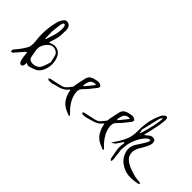

<svg xmlns="http://www.w3.org/2000/svg" viewBox="2 -1263 1872 1872"><g transform="rotate(45 938.5 -326.5)"><path d="M249 -388.7Q248 -384.8 247.1 -379.9Q246.1 -375 245.1 -371.1Q249 -372.1 252 -374Q255.9 -376 259.8 -377Q305.7 -398.4 346.7 -381.8Q387.7 -364.3 404.3 -316.4Q417 -279.3 417 -242.2Q417 -238.3 417 -235.4Q416 -194.3 397.5 -153.3Q378.9 -110.4 342.8 -92.8Q307.6 -76.2 267.6 -66.4Q259.8 -64.5 250 -69.3Q240.2 -74.2 231.4 -77.1Q230.5 -68.4 230.5 -57.6Q230.5 -47.9 227.5 -39.1Q221.7 -24.4 207 -23.4Q207 -23.4 206.1 -23.4Q192.4 -23.4 184.6 -37.1Q178.7 -47.9 175.8 -60.5Q171.9 -73.2 169.9 -85Q167 -98.6 166 -113.3Q165 -128.9 163.1 -142.6Q163.1 -145.5 162.1 -148.4Q160.2 -151.4 158.2 -154.3Q155.3 -152.3 152.3 -150.4Q150.4 -148.4 147.5 -145.5Q127 -122.1 107.4 -99.6Q88.9 -76.2 68.4 -54.7Q64.5 -49.8 57.6 -48.8Q49.8 -47.9 43.9 -45.9Q43.9 -51.8 43 -59.6Q42 -62.5 42 -64.5Q42 -69.3 43.9 -71.3Q52.7 -85 63.5 -96.7Q74.2 -107.4 83 -120.1Q94.7 -135.7 106.4 -152.3Q117.2 -168 127 -185.5Q141.6 -208 143.6 -233.4Q146.5 -258.8 143.6 -287.1Q133.8 -358.4 138.7 -428.7Q143.6 -499 162.1 -568.4Q165 -581.1 171.9 -592.8Q177.7 -605.5 184.6 -616.2Q195.3 -631.8 209 -638.7Q216.8 -641.6 224.6 -641.6Q232.4 -641.6 241.2 -638.7Q256.8 -633.8 265.6 -621.1Q275.4 -608.4 277.3 -591.8Q280.3 -583 279.3 -571.3Q278.3 -558.6 278.3 -544.9Q280.3 -503.9 271.5 -465.8Q262.7 -426.8 249 -388.7ZM375 -326.2Q365.2 -355.5 331.1 -366.2Q296.9 -377.9 271.5 -360.4Q239.3 -339.8 219.7 -300.8Q200.2 -260.7 210 -222.7Q213.9 -207 215.8 -190.4Q217.8 -174.8 220.7 -158.2Q223.6 -137.7 234.4 -127Q245.1 -116.2 263.7 -113.3Q294.9 -108.4 323.2 -121.1Q351.6 -133.8 365.2 -163.1Q374 -182.6 380.9 -205.1Q386.7 -226.6 393.6 -245.1Q388.7 -268.6 384.8 -288.1Q380.9 -307.6 375 -326.2ZM191.4 -454.1Q191.4 -429.7 191.4 -380.9Q191.4 -377.9 193.4 -375Q194.3 -372.1 195.3 -369.1Q196.3 -371.1 198.2 -373Q200.2 -375 201.2 -377Q216.8 -421.9 230.5 -468.8Q243.2 -514.6 242.2 -564.5Q242.2 -574.2 238.3 -588.9Q234.4 -603.5 228.5 -604.5Q212.9 -606.4 208 -593.8Q203.1 -580.1 201.2 -569.3Q197.3 -541 194.3 -512.7Q191.4 -483.4 188.5 -454.1Q189.5 -454.1 190.4 -454.1Q190.4 -454.1 191.4 -454.1Z M863.3 -441.4Q855.5 -440.4 842.8 -439.5Q829.1 -437.5 815.4 -433.6Q789.1 -428.7 770.5 -415Q751 -400.4 744.1 -374Q737.3 -345.7 731.4 -316.4Q725.6 -287.1 719.7 -257.8Q718.8 -252 718.8 -245.1Q718.8 -237.3 715.8 -233.4Q698.2 -209 677.7 -186.5Q657.2 -164.1 625 -157.2Q594.7 -150.4 565.4 -143.6Q535.2 -137.7 505.9 -130.9Q501 -129.9 497.1 -127Q492.2 -123 488.3 -120.1Q492.2 -117.2 496.1 -112.3Q501 -108.4 504.9 -107.4Q515.6 -107.4 526.4 -107.4Q538.1 -108.4 548.8 -110.4Q593.8 -122.1 636.7 -135.7Q680.7 -149.4 710.9 -188.5Q714.8 -194.3 717.8 -193.4Q719.7 -191.4 720.7 -185.5Q721.7 -181.6 722.7 -176.8Q722.7 -171.9 724.6 -167Q738.3 -110.4 771.5 -70.3Q805.7 -31.2 862.3 -12.7Q870.1 -10.7 877.9 -4.9Q880.9 -2.9 883.8 -2.9Q888.7 -2.9 893.6 -8.8Q894.5 -9.8 887.7 -18.6Q880.9 -26.4 875 -31.2Q836.9 -67.4 810.5 -110.4Q784.2 -153.3 775.4 -206.1Q772.5 -229.5 777.3 -249Q783.2 -267.6 801.8 -285.2Q827.1 -309.6 848.6 -336.9Q871.1 -365.2 892.6 -392.6Q902.3 -405.3 902.3 -415Q902.3 -419.9 899.4 -423.8Q892.6 -435.5 863.3 -441.4ZM781.2 -338.9Q788.1 -374 802.7 -387.7Q817.4 -402.3 847.7 -405.3Q850.6 -405.3 853.5 -404.3Q856.4 -403.3 859.4 -402.3Q857.4 -400.4 857.4 -397.5Q857.4 -394.5 855.5 -393.6Q838.9 -373 822.3 -352.5Q806.6 -333 790 -313.5Q788.1 -311.5 785.2 -309.6Q782.2 -307.6 779.3 -305.7Q779.3 -309.6 778.3 -313.5Q778.3 -316.4 778.3 -320.3Q778.3 -325.2 779.3 -330.1Q780.3 -335 781.2 -338.9Z M1331.1 -441.4Q1323.2 -440.4 1310.5 -439.5Q1296.9 -437.5 1283.2 -433.6Q1256.8 -428.7 1238.3 -415Q1218.8 -400.4 1211.9 -374Q1205.1 -345.7 1199.2 -316.4Q1193.4 -287.1 1187.5 -257.8Q1186.5 -252 1186.5 -245.1Q1186.5 -237.3 1183.6 -233.4Q1166 -209 1145.5 -186.5Q1125 -164.1 1092.8 -157.2Q1062.5 -150.4 1033.2 -143.6Q1002.9 -137.7 973.6 -130.9Q968.8 -129.9 964.8 -127Q960 -123 956.1 -120.1Q960 -117.2 963.9 -112.3Q968.8 -108.4 972.7 -107.4Q983.4 -107.4 994.1 -107.4Q1005.9 -108.4 1016.6 -110.4Q1061.5 -122.1 1104.5 -135.7Q1148.4 -149.4 1178.7 -188.5Q1182.6 -194.3 1185.5 -193.4Q1187.5 -191.4 1188.5 -185.5Q1189.5 -181.6 1190.4 -176.8Q1190.4 -171.9 1192.4 -167Q1206.1 -110.4 1239.3 -70.3Q1273.4 -31.2 1330.1 -12.7Q1337.9 -10.7 1345.7 -4.9Q1348.6 -2.9 1351.6 -2.9Q1356.4 -2.9 1361.3 -8.8Q1362.3 -9.8 1355.5 -18.6Q1348.6 -26.4 1342.8 -31.2Q1304.7 -67.4 1278.3 -110.4Q1252 -153.3 1243.2 -206.1Q1240.2 -229.5 1245.1 -249Q1251 -267.6 1269.5 -285.2Q1294.9 -309.6 1316.4 -336.9Q1338.9 -365.2 1360.4 -392.6Q1370.1 -405.3 1370.1 -415Q1370.1 -419.9 1367.2 -423.8Q1360.4 -435.5 1331.1 -441.4ZM1249 -338.9Q1255.9 -374 1270.5 -387.7Q1285.2 -402.3 1315.4 -405.3Q1318.4 -405.3 1321.3 -404.3Q1324.2 -403.3 1327.1 -402.3Q1325.2 -400.4 1325.2 -397.5Q1325.2 -394.5 1323.2 -393.6Q1306.6 -373 1290 -352.5Q1274.4 -333 1257.8 -313.5Q1255.9 -311.5 1252.9 -309.6Q1250 -307.6 1247.1 -305.7Q1247.1 -309.6 1246.1 -313.5Q1246.1 -316.4 1246.1 -320.3Q1246.1 -325.2 1247.1 -330.1Q1248 -335 1249 -338.9Z M1495.1 -4.9Q1496.1 1 1493.2 6.8Q1491.2 12.7 1490.2 19.5Q1485.4 14.6 1478.5 9.8Q1472.7 5.9 1471.7 0Q1462.9 -45.9 1455.1 -90.8Q1446.3 -136.7 1456.1 -182.6Q1457 -185.5 1457 -188.5Q1457 -191.4 1456.1 -193.4Q1455.1 -196.3 1454.1 -199.2Q1453.1 -202.1 1452.1 -204.1Q1450.2 -202.1 1448.2 -200.2Q1446.3 -199.2 1444.3 -197.3Q1436.5 -184.6 1427.7 -172.9Q1419.9 -161.1 1411.1 -148.4Q1408.2 -144.5 1406.2 -140.6Q1404.3 -136.7 1401.4 -133.8Q1392.6 -127 1382.8 -120.1Q1373 -114.3 1363.3 -107.4Q1368.2 -116.2 1373 -125Q1377.9 -133.8 1383.8 -141.6Q1419.9 -192.4 1443.4 -246.1Q1467.8 -300.8 1466.8 -366.2Q1465.8 -425.8 1474.6 -485.4Q1483.4 -545.9 1506.8 -601.6Q1511.7 -614.3 1517.6 -627Q1523.4 -639.6 1532.2 -650.4Q1538.1 -658.2 1547.9 -665Q1555.7 -671.9 1562.5 -671.9Q1563.5 -671.9 1564.5 -671.9Q1578.1 -670.9 1581.1 -659.2Q1584 -646.5 1583 -635.7Q1581.1 -615.2 1579.1 -594.7Q1577.1 -575.2 1573.2 -555.7Q1565.4 -517.6 1557.6 -480.5Q1548.8 -443.4 1540 -406.2Q1539.1 -402.3 1538.1 -397.5Q1537.1 -393.6 1537.1 -389.6Q1540 -391.6 1543.9 -393.6Q1547.9 -395.5 1550.8 -398.4Q1561.5 -406.2 1572.3 -416Q1583 -425.8 1595.7 -430.7Q1606.4 -434.6 1620.1 -433.6Q1634.8 -432.6 1643.6 -425.8Q1650.4 -420.9 1652.3 -406.2Q1655.3 -392.6 1653.3 -381.8Q1651.4 -367.2 1645.5 -353.5Q1639.6 -339.8 1632.8 -326.2Q1624 -308.6 1614.3 -293Q1603.5 -276.4 1593.8 -258.8Q1565.4 -208 1576.2 -162.1Q1586.9 -115.2 1639.6 -86.9Q1667 -70.3 1699.2 -60.5Q1732.4 -50.8 1762.7 -41Q1779.3 -37.1 1796.9 -36.1Q1815.4 -35.2 1832 -32.2Q1835.9 -31.2 1839.8 -29.3Q1842.8 -26.4 1846.7 -23.4Q1843.8 -20.5 1840.8 -17.6Q1837.9 -13.7 1835 -12.7Q1770.5 2 1709 -2.9Q1647.5 -8.8 1591.8 -51.8Q1545.9 -86.9 1529.3 -149.4Q1511.7 -212.9 1554.7 -273.4Q1569.3 -295.9 1584 -318.4Q1598.6 -341.8 1612.3 -365.2Q1616.2 -373 1617.2 -381.8Q1618.2 -390.6 1619.1 -399.4Q1610.4 -395.5 1599.6 -393.6Q1589.8 -391.6 1583 -385.7Q1547.9 -351.6 1526.4 -310.5Q1503.9 -269.5 1492.2 -222.7Q1486.3 -204.1 1485.4 -179.7Q1483.4 -155.3 1480.5 -127.9Q1480.5 -127.9 1480.5 -127.9Q1484.4 -98.6 1488.3 -68.4Q1492.2 -37.1 1495.1 -4.9ZM1491.2 -402.3Q1491.2 -397.5 1491.2 -387.7Q1492.2 -382.8 1493.2 -377.9Q1494.1 -374 1495.1 -370.1Q1498 -375 1500 -378.9Q1502.9 -382.8 1503.9 -387.7Q1513.7 -422.9 1523.4 -457Q1532.2 -491.2 1540 -525.4Q1544.9 -548.8 1547.9 -572.3Q1550.8 -595.7 1554.7 -618.2Q1554.7 -621.1 1553.7 -625Q1552.7 -628.9 1552.7 -632.8Q1549.8 -629.9 1546.9 -627.9Q1543 -625 1541 -622.1Q1538.1 -617.2 1535.2 -612.3Q1532.2 -606.4 1531.2 -600.6Q1518.6 -549.8 1507.8 -501Q1496.1 -452.1 1484.4 -403.3Q1486.3 -403.3 1488.3 -402.3Q1489.3 -402.3 1491.2 -402.3Z"/></g></svg>

Font: Yuremane_body
Style: Regular
Weight: 400
Version: Version 1.0